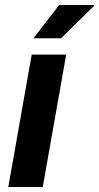

<svg xmlns="http://www.w3.org/2000/svg" viewBox="-20 -743 394 763"><path d="M13 0 106 -526H243L150 0ZM113 -591 215 -723H353L354 -720L223 -591Z"/></svg>

Font: Archivo VF Beta
Style: Italic
Weight: 400
Italic angle: -10°
Designer: Hector Gatti
Foundry: Omnibus-Type
Version: Version 1.002